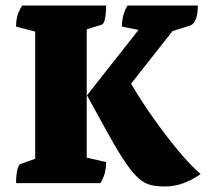

<svg xmlns="http://www.w3.org/2000/svg" viewBox="-20 -661 748 693"><path d="M576 12Q547 12 525 7Q503 2 482.5 -15.5Q462 -33 437 -68.5Q412 -104 378 -164.5Q344 -225 294 -317L480 -553L420 -565Q420 -607 440 -641H694Q694 -577 664 -568L603 -549L453 -359Q492 -293 536.5 -230.5Q581 -168 624 -116.5Q667 -65 704 -33Q641 12 576 12ZM38 0Q38 -29 42.5 -47.5Q47 -66 54 -69L107 -88V-547L38 -565Q38 -585 42.5 -603Q47 -621 60 -641H363Q363 -613 359 -593.5Q355 -574 347 -572L293 -555V-92L363 -76Q363 -57 359 -39.5Q355 -22 343 0Z"/></svg>

Font: Petrona Black
Style: Regular
Weight: 900
Designer: Ringo R. Seeber
Foundry: Ringo R. Seeber
Version: Version 2.001; ttfautohint (v1.8.3)